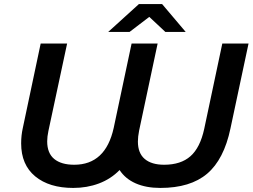

<svg xmlns="http://www.w3.org/2000/svg" viewBox="-20 -914 1243 944"><path d="M1202 -700 1113 -282Q1081 -130 998.5 -60Q916 10 768 10Q698 10 647 -12.5Q596 -35 568 -78Q525 -34 466.5 -12Q408 10 340 10Q222 10 153 -47Q84 -104 84 -209Q84 -248 92 -284L180 -700H310L218 -270Q212 -242 212 -219Q212 -161 246.5 -132.5Q281 -104 345 -104Q499 -104 539 -285L627 -700H755L664 -272Q658 -242 658 -218Q658 -161 691.5 -132.5Q725 -104 787 -104Q869 -104 916.5 -146Q964 -188 984 -280L1073 -700ZM793 -757 714 -831 617 -757H512L663 -894H777L893 -757Z"/></svg>

Font: Montserrat Alternates SemiBold
Style: Italic
Weight: 600
Italic angle: -11.3°
Designer: Julieta Ulanovsky
Foundry: Julieta Ulanovsky
Version: Version 7.200